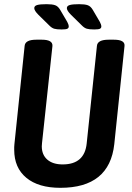

<svg xmlns="http://www.w3.org/2000/svg" viewBox="-20 -892 630 919"><path d="M269 7Q164 7 106 -41Q48 -89 48 -175Q48 -181 48 -188Q48 -195 49 -202L98 -673Q101 -702 154 -702H180Q233 -702 231 -672L181 -206Q181 -202 180.5 -198.5Q180 -195 180 -192Q180 -151 206.5 -128Q233 -105 280 -105Q385 -105 395 -206L444 -673Q447 -702 500 -702H525Q579 -702 576 -672L527 -202Q504 7 269 7ZM275 -751Q251 -751 239.5 -754.5Q228 -758 217 -769L164 -821Q144 -841 144 -853Q144 -864 158 -868Q172 -872 203 -872Q230 -872 244 -867Q258 -862 268 -845L302 -787Q309 -774 309 -765Q309 -758 302.5 -754.5Q296 -751 275 -751ZM431 -751Q407 -751 395.5 -754.5Q384 -758 373 -769L320 -821Q300 -841 300 -853Q300 -864 314 -868Q328 -872 359 -872Q386 -872 400 -867Q414 -862 424 -845L458 -787Q465 -774 465 -765Q465 -758 458.5 -754.5Q452 -751 431 -751Z"/></svg>

Font: Asap Condensed Condensed SemiBold
Style: Italic
Weight: 600
Width: 3
Italic angle: -6°
Designer: Pablo Cosgaya
Foundry: Omnibus-Type
Version: Version 3.001; ttfautohint (v1.8.4.7-5d5b)